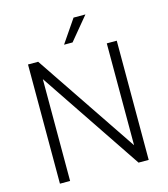

<svg xmlns="http://www.w3.org/2000/svg" viewBox="-129 -1005 969 1106"><g transform="rotate(-15 355.0 -452.0)"><path d="M619.6 -710.9V0H559.1L150.9 -607.4V0H90.3V-710.9H150.9L560.1 -103.5V-710.9ZM320.3 -767.1 413.6 -903.8H484.4L371.1 -767.1Z"/></g></svg>

Font: Vazirmatn RD UI ExtraLight
Style: Regular
Weight: 200
Designer: Saber Rastikerdar
Foundry: Saber Rastikerdar
Version: Version 33.003